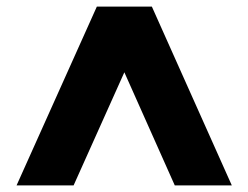

<svg xmlns="http://www.w3.org/2000/svg" viewBox="-20 -724 749 579"><path d="M355 -506C355 -506 507 -165 507 -165C507 -165 679 -165 679 -165C679 -165 438 -704 438 -704C438 -704 272 -704 272 -704C272 -704 30 -165 30 -165C30 -165 202 -165 202 -165C202 -165 355 -506 355 -506Z"/></svg>

Font: Girnar Poppins
Style: Bold
Weight: 500
Designer: Ninad Kale (Devanagari), Jonny Pinhorn (Latin)
Foundry: Indian Type Foundry
Version: ""